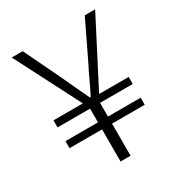

<svg xmlns="http://www.w3.org/2000/svg" viewBox="-155 -744 792 849"><g transform="rotate(-30 241.0 -319.5)"><path d="M215 0V-164H49V-200H215V-270H49V-306H199L28 -639H84L175 -450Q190 -417 206 -383Q222 -349 239 -313H243Q262 -350 277.5 -383.5Q293 -417 310 -450L401 -639H454L282 -306H433V-270H266V-200H433V-164H266V0Z"/></g></svg>

Font: Assistant Light
Style: Regular
Weight: 300
Designer: Hebrew By Ben Nathan, Latin by Paul Hunt
Version: Version 3.000